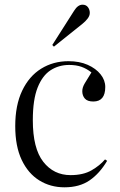

<svg xmlns="http://www.w3.org/2000/svg" viewBox="-20 -785 510 819"><path d="M255 14Q195 14 147.5 -15.5Q100 -45 72.5 -103Q45 -161 45 -247Q45 -336 74.5 -398Q104 -460 155.5 -492Q207 -524 272 -524Q319 -524 354 -508.5Q389 -493 409 -468Q429 -443 429 -414Q429 -352 378 -352Q353 -352 342 -364.5Q331 -377 331 -396Q331 -412 341.5 -429.5Q352 -447 370 -476Q350 -492 327.5 -500Q305 -508 275 -508Q231 -508 196 -485.5Q161 -463 140.5 -411.5Q120 -360 120 -272Q120 -152 164.5 -95Q209 -38 281 -38Q335 -38 370.5 -58.5Q406 -79 428 -105L437 -99Q405 -45 362 -15.5Q319 14 255 14ZM210 -586 203 -593 296 -739Q312 -765 332 -765Q347 -765 355 -754.5Q363 -744 363 -730Q363 -718 354 -706Q345 -694 330 -682Z"/></svg>

Font: Literata 72pt Light
Style: Regular
Weight: 300
Designer: Latin by Veronika Burian and Jose Scaglione. Greek by Irene Vlachou. Cyrillic by Vera Evstafieva.
Foundry: TypeTogether
Version: Version 3.002